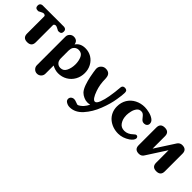

<svg xmlns="http://www.w3.org/2000/svg" viewBox="137 -1442 2596 2596"><g transform="rotate(45 1435.0 -144.5)"><path d="M469.2 -500.5Q512.7 -495.1 512.7 -452.1Q512.7 -403.3 462.9 -403.3Q441.4 -403.3 441.4 -407.7V-408.2Q414.6 -423.3 399.9 -428.7Q387.2 -434.1 376 -434.1Q373 -434.1 370.1 -433.6Q346.2 -426.3 346.2 -411.1V-82Q346.2 0 262.2 0Q179.2 0 179.2 -82V-411.1Q179.2 -426.3 154.8 -433.6Q151.9 -434.1 148.9 -434.1Q137.7 -434.1 125 -428.7Q110.4 -423.3 83.5 -408.2V-407.7Q83.5 -403.3 62 -403.3Q12.2 -403.3 12.2 -452.1Q12.2 -495.1 55.7 -500.5Z M830.6 -420.4Q781.2 -420.4 753.9 -378.9Q740.2 -356.4 738.8 -315.9V-168.5Q740.2 -123.5 759.8 -101.1Q784.7 -70.8 825.7 -70.8Q885.3 -70.8 911.1 -127Q937 -182.6 937 -250Q937 -316.4 913.1 -368.7Q889.2 -420.4 830.6 -420.4ZM657.2 207.5Q623.5 207.5 599.6 183.6Q575.7 159.7 575.7 125.5V-418.5Q575.7 -452.6 599.6 -476.6Q623.5 -500.5 657.2 -500.5Q726.1 -500.5 737.8 -432.1Q783.7 -500.5 878.4 -500.5Q944.8 -500.5 997.6 -468.3Q1050.8 -435.5 1080.1 -379.9Q1109.9 -324.2 1109.9 -257.3Q1109.9 -185.5 1077.1 -126Q1043.9 -66.4 985.8 -32.2Q927.7 2 855.5 2Q797.4 2 738.8 -30.8V125.5Q738.8 159.7 715.3 183.6Q691.4 207.5 657.2 207.5Z M1633.3 -500Q1680.7 -500 1680.7 -453.1Q1680.7 -403.3 1666 -318.8Q1649.9 -211.4 1601.1 -87.4Q1552.7 37.6 1472.7 126.5Q1392.1 215.8 1289.6 215.8Q1256.3 215.8 1226.1 198.2Q1195.3 181.2 1195.3 150.4Q1195.3 125.5 1213.9 109.4Q1232.4 93.8 1257.8 93.8Q1277.3 93.8 1305.2 105.5Q1333 117.2 1338.9 117.2Q1355 117.2 1378.9 99.1Q1403.3 81.1 1416.5 65.4Q1441.4 37.6 1462.9 -5.4Q1438 0.5 1412.1 0.5Q1378.9 0.5 1343.8 -15.6Q1309.1 -30.8 1283.2 -56.2Q1253.4 -87.9 1231.4 -148.9Q1210 -210.4 1197.8 -271Q1180.2 -361.3 1176.3 -402.3H1176.8Q1176.3 -406.7 1176.3 -408.7Q1176.3 -446.8 1203.1 -473.1Q1230.5 -500 1267.6 -500Q1353.5 -500 1359.4 -414.6H1359.9Q1361.8 -333 1369.1 -293.9Q1378.4 -241.2 1393.6 -198.7Q1436 -78.6 1478 -78.6Q1506.8 -78.6 1529.3 -137.7Q1552.2 -196.8 1564.5 -270.5Q1581.5 -369.1 1587.4 -457Q1590.8 -500 1633.3 -500Z M1909.2 -247.1Q1909.2 -180.2 1941.9 -130.9Q1974.1 -81.1 2037.1 -81.1H2041Q2071.3 -81.1 2102.1 -95.2Q2132.8 -109.4 2156.2 -132.8Q2181.2 -158.2 2197.8 -158.2Q2210.4 -158.2 2218.8 -148.9Q2227.1 -139.6 2227.1 -127Q2227.1 -89.8 2170.4 -48.8Q2090.3 4.9 2005.9 4.9Q1951.7 4.9 1902.3 -12.2Q1853 -29.8 1815.4 -62Q1777.8 -94.2 1756.3 -141.1Q1734.9 -188 1734.9 -244.1Q1734.9 -321.3 1771 -381.3Q1807.6 -440.9 1870.6 -473.1Q1933.6 -505.4 2008.8 -505.4Q2046.4 -505.4 2095.2 -493.7Q2144.5 -482.4 2180.2 -457Q2215.8 -432.1 2215.8 -394Q2215.8 -369.6 2198.7 -354.5Q2181.2 -339.4 2157.2 -339.4Q2132.8 -339.4 2118.7 -350.1Q2104 -361.3 2086.4 -384.8Q2068.4 -408.2 2053.2 -419.9Q2038.1 -431.6 2013.2 -431.6Q1974.6 -431.6 1951.7 -401.4Q1928.2 -371.1 1918.5 -328.6Q1908.7 -286.6 1908.2 -247.1Z M2731 -500.5Q2814 -500.5 2814 -418.9V-81.5Q2814 0 2731 0Q2647.9 0 2647.9 -81.5L2647.5 -319.8L2469.7 -43.9Q2446.3 -0.5 2396.5 -0.5Q2313.5 -0.5 2313.5 -82V-418.9Q2313.5 -500.5 2396.5 -500.5Q2479.5 -500.5 2479.5 -418.9V-181.6L2663.1 -465.8Q2688 -500.5 2731 -500.5Z"/></g></svg>

Font: inglobal
Style: Bold
Weight: 700
Designer: Andrey Kochetov, Denis Davydov, Evgeny Yurtaev
Foundry: inglobal.ru
Version: Version 1.00 September 25, 2014, initial release